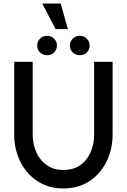

<svg xmlns="http://www.w3.org/2000/svg" viewBox="-20 -1048 714 1081"><path d="M337 13Q253 13 190.8 -28Q128.5 -69 94.2 -138.2Q60 -207.5 60 -292V-700H164V-292Q164 -237 184.2 -191.2Q204.5 -145.5 243.2 -118.2Q282 -91 337 -91Q393.5 -91 432 -118.2Q470.5 -145.5 490.2 -191.2Q510 -237 510 -292V-700H614V-292Q614 -207.5 579.8 -138.2Q545.5 -69 483.2 -28Q421 13 337 13ZM245.5 -737Q222 -737 205.8 -752.5Q189.5 -768 189.5 -791.5Q189.5 -814.5 205.8 -830.5Q222 -846.5 245.5 -846.5Q268.5 -846.5 284.5 -830.5Q300.5 -814.5 300.5 -791.5Q300.5 -768 284.5 -752.5Q268.5 -737 245.5 -737ZM429.5 -737Q406 -737 389.8 -752.5Q373.5 -768 373.5 -791.5Q373.5 -814.5 389.8 -830.5Q406 -846.5 429.5 -846.5Q452.5 -846.5 468.5 -830.5Q484.5 -814.5 484.5 -791.5Q484.5 -768 468.5 -752.5Q452.5 -737 429.5 -737ZM218 -1028H322L362 -884H293Z"/></svg>

Font: Urbanist SemiBold
Style: Regular
Weight: 600
Designer: Corey Hu
Foundry: Corey Hu
Version: Version 1.321; ttfautohint (v1.8.4.7-5d5b)